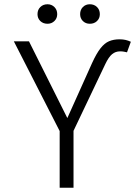

<svg xmlns="http://www.w3.org/2000/svg" viewBox="-20 -881 640 901"><path d="M576 -635.5Q569.5 -637 561.5 -638.5Q553.5 -640 543.5 -640Q522 -640 506 -626.8Q490 -613.5 474.5 -581L325 -267V0H260V-266L45 -687H116L296 -327L412 -585Q432.5 -630 451.5 -654.2Q470.5 -678.5 491.8 -687.5Q513 -696.5 541 -696.5Q557 -696.5 569.8 -693.5Q582.5 -690.5 594 -685ZM203 -769.5Q182.5 -769.5 169.2 -782.2Q156 -795 156 -814.5Q156 -835 169.2 -848Q182.5 -861 203 -861Q222 -861 235.2 -848Q248.5 -835 248.5 -814.5Q248.5 -795 235.2 -782.2Q222 -769.5 203 -769.5ZM401.5 -769.5Q382 -769.5 369 -782.2Q356 -795 356 -814.5Q356 -835 369 -848Q382 -861 401.5 -861Q422 -861 435.2 -848Q448.5 -835 448.5 -814.5Q448.5 -795 435.2 -782.2Q422 -769.5 401.5 -769.5Z"/></svg>

Font: Fira Code Light Light
Style: Regular
Weight: 300
Monospace: yes
Version: Version 5.002